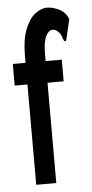

<svg xmlns="http://www.w3.org/2000/svg" viewBox="-50 -702 351 734"><g transform="rotate(-5 125.0 -335.5)"><path d="M59 -385H10V-468H59V-495Q59 -556 74 -595Q89 -634 112 -652.5Q135 -671 159 -671Q180 -671 205 -659Q230 -647 240 -620L223 -547L220 -537L213 -539Q209 -546 206.5 -556Q204 -566 192 -577Q184 -585 172 -585Q158 -585 147 -563.5Q136 -542 136 -495V-468H198V-385H136V0H59Z"/></g></svg>

Font: Inconsolata UltraCondensed ExtraBold
Style: Regular
Weight: 800
Width: 1
Monospace: yes
Designer: Raph Levien, Cyreal, Brenton Simpson
Foundry: Raph Levien, Cyreal, Google
Version: Version 3.001; ttfautohint (v1.8.2.53-6de2)